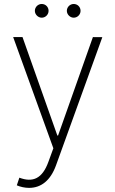

<svg xmlns="http://www.w3.org/2000/svg" viewBox="-20 -730 574 955"><path d="M124.6 204.5C185.4 204.5 231.5 166.9 258.5 92.7L489 -545.1L442.1 -545.5L268.8 -55.8H265.3L92 -545.5H45.5L245.4 7.5L220.5 75.6C190.7 158 143.5 179.3 76.3 153.8L63.6 191.8C80.6 199.2 102.6 204.5 124.6 204.5ZM187.5 -642C206.7 -642 221.6 -658 221.6 -676.1C221.6 -695.3 206.7 -710.2 187.5 -710.2C169.4 -710.2 153.4 -695.3 153.4 -676.1C153.4 -658 169.4 -642 187.5 -642ZM346.6 -642C365.8 -642 380.7 -658 380.7 -676.1C380.7 -695.3 365.8 -710.2 346.6 -710.2C328.5 -710.2 312.5 -695.3 312.5 -676.1C312.5 -658 328.5 -642 346.6 -642Z"/></svg>

Font: Karasuma Gothic
Style: Thin
Weight: 200
Designer: Rasmus Andersson / Ryoko Ishizuka
Foundry: rsms
Version: Version 1.00